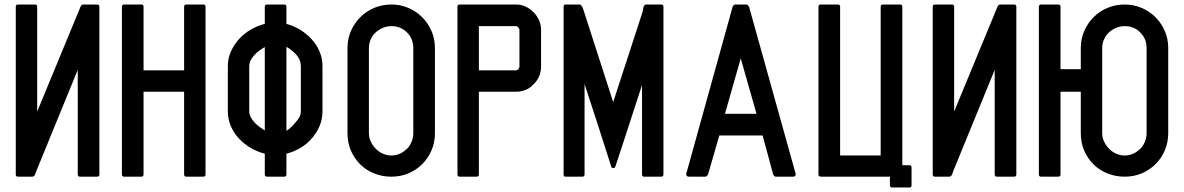

<svg xmlns="http://www.w3.org/2000/svg" viewBox="-20 -798 5252 852"><path d="M145 -303 329 -748Q331 -753 336 -765.5Q341 -778 349 -778H411Q421 -778 421 -768V-24Q421 -14 411 -14H335Q325 -14 325 -24V-488L142 -41Q140 -35 136 -24.5Q132 -14 123 -14H60Q50 -14 50 -24V-768Q50 -778 60 -778H135Q145 -778 145 -768Z M531 -14Q521 -14 521 -24V-768Q521 -778 531 -778H607Q617 -778 617 -768V-486H797V-768Q797 -778 807 -778H882Q892 -778 892 -768V-24Q892 -14 882 -14H807Q797 -14 797 -24V-391H617V-24Q617 -14 607 -14Z M1241 -14H1165Q1155 -14 1155 -24V-116Q1123 -124 1093.5 -141Q1064 -158 1041 -182.5Q1018 -207 1004.5 -238Q991 -269 991 -304V-505Q991 -539 1005 -570Q1019 -601 1041.5 -625.5Q1064 -650 1093.5 -667Q1123 -684 1155 -692V-768Q1155 -778 1165 -778H1241Q1251 -778 1251 -768V-692Q1282 -684 1311 -666.5Q1340 -649 1362.5 -624.5Q1385 -600 1398 -569.5Q1411 -539 1411 -505V-304Q1411 -269 1398 -238.5Q1385 -208 1363 -183Q1341 -158 1312 -141Q1283 -124 1251 -116V-24Q1251 -14 1241 -14ZM1086 -505V-304Q1086 -291 1092.5 -278.5Q1099 -266 1109 -255Q1119 -244 1131.5 -235Q1144 -226 1155 -219V-589Q1144 -583 1131.5 -574Q1119 -565 1109 -554Q1099 -543 1092.5 -530.5Q1086 -518 1086 -505ZM1315 -304V-505Q1315 -533 1294.5 -555.5Q1274 -578 1251 -590V-218Q1261 -223 1273 -235V-234Q1286 -248 1300.5 -266Q1315 -284 1315 -304Z M1910 -207Q1910 -166 1895 -131Q1880 -96 1854 -70Q1828 -44 1793 -29Q1758 -14 1717 -14Q1676 -14 1640 -28.5Q1604 -43 1578 -69Q1552 -95 1537 -130Q1522 -165 1522 -207V-585Q1522 -626 1537.5 -661Q1553 -696 1579 -722Q1605 -748 1640.5 -763Q1676 -778 1717 -778Q1757 -778 1792 -763Q1827 -748 1853.5 -721.5Q1880 -695 1895 -660Q1910 -625 1910 -585ZM1814 -585Q1814 -626 1786 -654Q1758 -682 1717 -682Q1697 -682 1679 -674.5Q1661 -667 1647 -654Q1633 -641 1625 -623Q1617 -605 1617 -585V-207Q1617 -187 1625.5 -169.5Q1634 -152 1647.5 -138Q1661 -124 1679 -116Q1697 -108 1717 -108Q1737 -108 1754.5 -116Q1772 -124 1786 -138V-137Q1799 -151 1806.5 -169Q1814 -187 1814 -207Z M2020 -14Q2010 -14 2010 -24V-768Q2010 -778 2020 -778H2271Q2293 -778 2313 -768.5Q2333 -759 2348 -743.5Q2363 -728 2372 -708Q2381 -688 2381 -666V-503Q2381 -457 2348 -424V-425Q2334 -408 2313.5 -399.5Q2293 -391 2271 -391H2105V-24Q2105 -14 2095 -14ZM2271 -486Q2272 -486 2275.5 -487.5Q2279 -489 2280 -490Q2281 -493 2283 -496.5Q2285 -500 2285 -503V-666Q2285 -670 2280 -676Q2275 -682 2271 -682H2105V-486Z M2574 -425V-24Q2574 -14 2564 -14H2489Q2481 -14 2481 -24V-768Q2481 -778 2489 -778H2555Q2563 -771 2566 -763Q2569 -755 2572 -745L2701 -345L2831 -744V-743Q2832 -746 2832.5 -752Q2833 -758 2834.5 -763.5Q2836 -769 2839 -773.5Q2842 -778 2847 -778H2914Q2924 -778 2924 -768V-24Q2924 -14 2914 -14H2838Q2829 -14 2829 -24V-421L2748 -172L2711 -60Q2709 -52 2701 -52Q2694 -52 2692 -60Q2663 -152 2633.5 -242.5Q2604 -333 2574 -425Z M3422 -14Q3419 -14 3415.5 -17.5Q3412 -21 3411 -24L3364 -197H3172L3122 -24Q3121 -22 3117.5 -18Q3114 -14 3111 -14H3035Q3031 -14 3027.5 -18Q3024 -22 3025 -26L3231 -768Q3232 -771 3235.5 -774.5Q3239 -778 3242 -778H3293Q3296 -778 3299.5 -774Q3303 -770 3304 -768L3511 -26Q3512 -22 3508.5 -18Q3505 -14 3501 -14ZM3337 -293 3267 -539 3197 -293Z M3929 -14H3622Q3620 -14 3616 -16Q3615 -16 3615 -17Q3612 -18 3612 -22V-768Q3612 -778 3622 -778H3698Q3708 -778 3708 -768V-108H3888V-768Q3888 -778 3898 -778H3974Q3984 -778 3984 -768V-65H4015Q4025 -65 4025 -55V24Q4025 34 4015 34H3939Q3929 34 3929 24Z M4214 -303 4398 -748Q4400 -753 4405 -765.5Q4410 -778 4418 -778H4480Q4490 -778 4490 -768V-24Q4490 -14 4480 -14H4404Q4394 -14 4394 -24V-488L4211 -41Q4209 -35 4205 -24.5Q4201 -14 4192 -14H4129Q4119 -14 4119 -24V-768Q4119 -778 4129 -778H4204Q4214 -778 4214 -768Z M4676 -14H4600Q4590 -14 4590 -24V-768Q4590 -778 4600 -778H4676Q4686 -778 4686 -768V-491H4776V-585Q4776 -626 4791.5 -661Q4807 -696 4833 -722Q4859 -748 4894.5 -763Q4930 -778 4971 -778Q5011 -778 5046 -763Q5081 -748 5107.5 -721.5Q5134 -695 5149 -660Q5164 -625 5164 -585V-207Q5164 -166 5149 -131Q5134 -96 5108 -70Q5082 -44 5047 -29Q5012 -14 4971 -14Q4930 -14 4894 -28.5Q4858 -43 4832 -69Q4806 -95 4791 -130Q4776 -165 4776 -207V-391H4686V-24Q4686 -14 4676 -14ZM5068 -207V-585Q5068 -626 5040 -654Q5012 -682 4971 -682Q4951 -682 4933 -674.5Q4915 -667 4901 -654Q4887 -641 4879 -623Q4871 -605 4871 -585V-207Q4871 -187 4879.5 -169.5Q4888 -152 4901.5 -138Q4915 -124 4933 -116Q4951 -108 4971 -108Q4991 -108 5008.5 -116Q5026 -124 5040 -138V-137Q5053 -151 5060.5 -169Q5068 -187 5068 -207Z"/></svg>

Font: Kanalisirung
Style: Regular
Weight: 500
Designer: Peter Wiegel
Foundry: Peter Wiegel
Version: 1.000